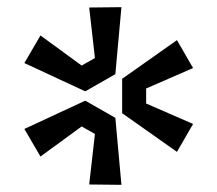

<svg xmlns="http://www.w3.org/2000/svg" viewBox="-20 -799 607 536"><path d="M321 -483V-579L474 -687L519 -609L388 -552V-510L519 -453L474 -375ZM302 -592 218 -544 48 -623 93 -700 208 -616 245 -637 229 -778 319 -779ZM218 -518 302 -470 319 -283 229 -284 245 -425 208 -446 93 -362 48 -439Z"/></svg>

Font: Sora-SIA
Style: Regular
Weight: 400
Designer: Jonathan Barnbrook, Julián Moncada
Foundry: Barnbrook Fonts
Version: Version 2.000